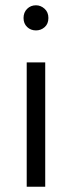

<svg xmlns="http://www.w3.org/2000/svg" viewBox="-20 -706 272 726"><path d="M81 0V-470H151V0ZM116 -591Q96 -591 82.5 -604Q69 -617 69 -638Q69 -659 82.5 -672.5Q96 -686 116 -686Q134 -686 148.5 -673Q163 -660 163 -638Q163 -616 149 -603.5Q135 -591 116 -591Z"/></svg>

Font: Ek Mukta Light
Style: Regular
Weight: 300
Designer: Girish Dalvi and Yashodeep Gholap
Foundry: Ek Type
Version: Version 2.538;PS 1.002;hotconv 16.6.51;makeotf.lib2.5.65220;